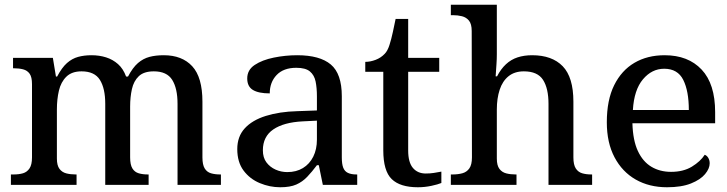

<svg xmlns="http://www.w3.org/2000/svg" viewBox="-20 -780 3069 810"><path d="M26 0V-44H37Q60 -44 77 -49Q94 -54 104.5 -69.5Q115 -85 115 -116V-425Q115 -455 105 -469Q95 -483 77.5 -487.5Q60 -492 38 -492H35V-536H203L216 -457H221Q241 -495 262.5 -514Q284 -533 309.5 -540Q335 -547 366 -547Q399 -547 427.5 -538Q456 -529 478 -509.5Q500 -490 512 -457H520Q540 -495 562 -514Q584 -533 610.5 -540Q637 -547 671 -547Q748 -547 791 -500.5Q834 -454 834 -351V-116Q834 -85 843.5 -69.5Q853 -54 870 -49Q887 -44 909 -44H912V0H729V-342Q729 -407 706.5 -443Q684 -479 629 -479Q587 -479 565.5 -458.5Q544 -438 536.5 -404Q529 -370 529 -331V-116Q529 -85 538.5 -69.5Q548 -54 565 -49Q582 -44 604 -44H607V0H424V-342Q424 -407 401.5 -443Q379 -479 324 -479Q283 -479 260 -456.5Q237 -434 228.5 -397.5Q220 -361 220 -318V-111Q220 -82 231 -67.5Q242 -53 260 -48.5Q278 -44 300 -44H303V0Z M1162 10Q1118 10 1076 -7.5Q1034 -25 1007.5 -60.5Q981 -96 981 -151Q981 -204 1012.5 -238.5Q1044 -273 1101.5 -291Q1159 -309 1234 -311L1317 -314V-373Q1317 -409 1311.5 -436Q1306 -463 1287.5 -478.5Q1269 -494 1230 -494Q1176 -494 1147 -463.5Q1118 -433 1118 -386Q1071 -386 1047 -400.5Q1023 -415 1023 -449Q1023 -485 1054.5 -506Q1086 -527 1135 -537Q1184 -547 1234 -547Q1329 -547 1375.5 -508Q1422 -469 1422 -374V-116Q1422 -88 1428 -72.5Q1434 -57 1448 -50.5Q1462 -44 1484 -44H1487V0H1342L1325 -83H1317Q1296 -55 1276 -34Q1256 -13 1230 -1.5Q1204 10 1162 10ZM1192 -54Q1230 -54 1258 -71Q1286 -88 1301.5 -119Q1317 -150 1317 -191V-271L1257 -268Q1177 -264 1133 -234Q1089 -204 1089 -146Q1089 -115 1104 -95Q1119 -75 1142.5 -64.5Q1166 -54 1192 -54Z M1743 10Q1668 10 1632.5 -24.5Q1597 -59 1597 -146V-477H1521V-519Q1542 -519 1564.5 -527.5Q1587 -536 1603 -553Q1615 -565 1623 -590Q1631 -615 1637.5 -645.5Q1644 -676 1649 -700H1702V-536H1833V-477H1702V-145Q1702 -95 1722 -71.5Q1742 -48 1776 -48Q1795 -48 1810.5 -50.5Q1826 -53 1842 -56V-8Q1828 -2 1800 4Q1772 10 1743 10Z M1882 0V-44H1889Q1912 -44 1930.5 -49Q1949 -54 1960 -69.5Q1971 -85 1971 -116L1970 -649Q1970 -679 1958.5 -693Q1947 -707 1929 -711.5Q1911 -716 1891 -716H1882V-760H2076V-551Q2076 -531 2074.5 -509.5Q2073 -488 2072 -473Q2071 -458 2071 -458H2077Q2093 -489 2114.5 -509Q2136 -529 2163.5 -538Q2191 -547 2225 -547Q2309 -547 2354 -500.5Q2399 -454 2399 -351V-116Q2399 -85 2409 -69.5Q2419 -54 2436 -49Q2453 -44 2475 -44H2478V0H2294V-342Q2294 -407 2271 -443Q2248 -479 2190 -479Q2151 -479 2125.5 -458.5Q2100 -438 2088 -401.5Q2076 -365 2076 -318V-111Q2076 -82 2087 -67.5Q2098 -53 2116 -48.5Q2134 -44 2156 -44H2159V0Z M2794 10Q2719 10 2662 -22.5Q2605 -55 2572.5 -116.5Q2540 -178 2540 -264Q2540 -358 2571 -420.5Q2602 -483 2656.5 -515Q2711 -547 2784 -547Q2883 -547 2940 -486.5Q2997 -426 2997 -307V-260H2648Q2650 -188 2671 -143Q2692 -98 2728 -76.5Q2764 -55 2811 -55Q2863 -55 2899 -77Q2935 -99 2953 -127Q2962 -124 2968 -114Q2974 -104 2974 -91Q2974 -69 2954.5 -45.5Q2935 -22 2895 -6Q2855 10 2794 10ZM2886 -316Q2886 -396 2862.5 -443Q2839 -490 2782 -490Q2730 -490 2692.5 -445.5Q2655 -401 2650 -316Z"/></svg>

Font: ET Text
Style: Regular
Weight: 470
Designer: Monotype Design Team
Foundry: Monotype Imaging Inc.
Version: Version 2.009